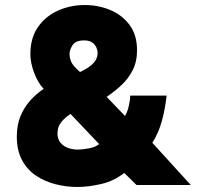

<svg xmlns="http://www.w3.org/2000/svg" viewBox="-20 -737 784 765"><path d="M288 8Q244 8 201 -3Q158 -14 123 -37.5Q88 -61 67.5 -99.5Q47 -138 47 -193Q47 -239 61.5 -274Q76 -309 100 -336Q124 -363 154 -383Q131 -407 116 -447Q101 -487 101 -521Q101 -586 131.5 -629.5Q162 -673 211.5 -695Q261 -717 318 -717Q371 -717 418.5 -697.5Q466 -678 496 -638Q526 -598 526 -537Q526 -491 508.5 -457Q491 -423 463.5 -397.5Q436 -372 405 -351L478 -275Q488 -291 493.5 -316.5Q499 -342 499 -356H644Q637 -297 624 -251.5Q611 -206 587 -168L740 0H524L475 -48Q435 -16 383.5 -4Q332 8 288 8ZM289 -141Q309 -141 335 -146Q361 -151 375 -163L261 -283Q236 -266 225 -251.5Q214 -237 211.5 -225.5Q209 -214 209 -205Q209 -183 221 -168.5Q233 -154 251.5 -147.5Q270 -141 289 -141ZM299 -450Q324 -462 339 -473.5Q354 -485 361.5 -498Q369 -511 369 -527Q369 -535 364.5 -546.5Q360 -558 348.5 -567Q337 -576 315 -576Q281 -576 269 -557Q257 -538 257 -522Q257 -509 261.5 -496.5Q266 -484 275.5 -473Q285 -462 299 -450Z"/></svg>

Font: Onest Black
Style: Regular
Weight: 900
Designer: Dmitri Voloshin, Andrey Kudryavtsev
Foundry: Dmitri Voloshin, Andrey Kudryavtsev
Version: Version 1.000;gftools[0.9.33]